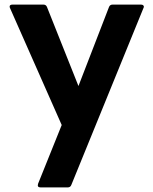

<svg xmlns="http://www.w3.org/2000/svg" viewBox="-20 -544 669 837"><path d="M157 273Q141 273 146 257L249 1L24 -508Q22 -512 22 -515Q22 -524 35 -524H169Q181 -524 185 -513L322 -169L455 -513Q459 -524 471 -524H595Q602 -524 605.5 -519.5Q609 -515 605 -508L291 262Q287 273 275 273Z"/></svg>

Font: LINE Seed JP_TTF Bold
Style: Regular
Weight: 700
Designer: LINE & Fontrix & Fontworks
Version: Version 1.009